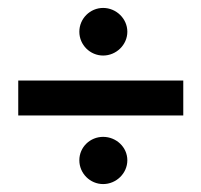

<svg xmlns="http://www.w3.org/2000/svg" viewBox="-20 -566 507 484"><path d="M240 -426C273 -426 301 -453 301 -486C301 -519 273 -546 240 -546C207 -546 180 -519 180 -486C180 -453 207 -426 240 -426ZM26 -275H442V-363H26ZM180 -162C180 -129 207 -102 240 -102C273 -102 301 -129 301 -162C301 -195 273 -221 240 -221C207 -221 180 -195 180 -162Z"/></svg>

Font: Vanilla Cream DemiBold
Style: Regular
Weight: 600
Designer: Jeremy Tribby, Jinavaṁso
Foundry: Tribby Type
Version: Version 1.422;Glyphs 3.1.2 (3151)